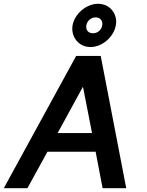

<svg xmlns="http://www.w3.org/2000/svg" viewBox="-55 -996 777 1016"><path d="M-35 0H90L196 -193H451L488 0H613L478 -700H348ZM250 -292 384 -537 432 -292ZM329 -862C319 -800 362 -747 424 -747C485 -747 547 -800 558 -862C569 -923 526 -976 464 -976C402 -976 340 -923 329 -862ZM402 -862C406 -886 427 -904 451 -904C476 -904 490 -886 486 -862C482 -837 461 -820 437 -820C412 -820 398 -837 402 -862Z"/></svg>

Font: Uncut Sans Semibold
Style: Italic
Weight: 600
Italic angle: -10°
Designer: Kasper Nordkvist
Foundry: Uncut Type
Version: Version 1.111;FEAKit 1.0